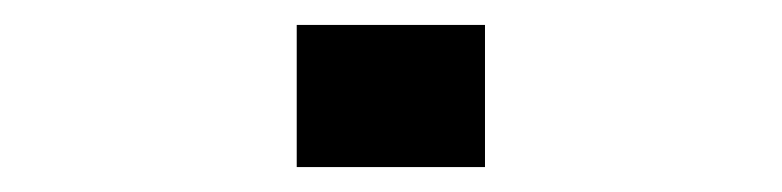

<svg xmlns="http://www.w3.org/2000/svg" viewBox="-20 -637 627 154"><path d="M369 -617V-503H218V-617Z"/></svg>

Font: Syne Modified
Style: Bold
Weight: 700
Designer: Lucas Descroix
Foundry: Bonjour Monde
Version: Version 2.200